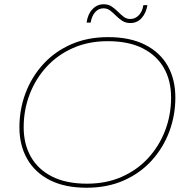

<svg xmlns="http://www.w3.org/2000/svg" viewBox="-20 -877 876 900"><path d="M386 3Q284 3 214 -32.5Q144 -68 107.5 -132Q71 -196 71 -280Q71 -364 99.5 -440Q128 -516 182 -575.5Q236 -635 313 -669Q390 -703 487 -703Q589 -703 659.5 -667.5Q730 -632 766 -568.5Q802 -505 802 -420Q802 -336 773.5 -260Q745 -184 691 -124.5Q637 -65 560 -31Q483 3 386 3ZM388 -16Q478 -16 550.5 -48Q623 -80 674.5 -136Q726 -192 754 -265Q782 -338 782 -420Q782 -499 748.5 -558Q715 -617 649 -650.5Q583 -684 485 -684Q395 -684 322.5 -652Q250 -620 198.5 -564Q147 -508 119 -435Q91 -362 91 -280Q91 -202 124.5 -142.5Q158 -83 224 -49.5Q290 -16 388 -16ZM591 -769Q569 -769 553 -779.5Q537 -790 523.5 -803.5Q510 -817 496.5 -827.5Q483 -838 465 -838Q442 -838 426 -820Q410 -802 405 -771H386Q391 -810 413 -833.5Q435 -857 466 -857Q488 -857 503.5 -846.5Q519 -836 532.5 -822.5Q546 -809 559.5 -798.5Q573 -788 591 -788Q614 -788 631 -806Q648 -824 652 -853H671Q665 -816 644 -792.5Q623 -769 591 -769Z"/></svg>

Font: Montserrat Thin Thin
Style: Italic
Weight: 250
Italic angle: -11.3°
Version: Version 9.000